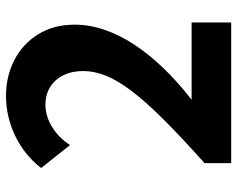

<svg xmlns="http://www.w3.org/2000/svg" viewBox="-95 -692 787 637"><g transform="rotate(-90 298.5 -373.5)"><path d="M542.5 0H75.7V-88.4Q162.1 -165.5 220.9 -224.6Q279.8 -283.7 314.9 -330.1Q350.1 -376.5 365.7 -415.3Q381.3 -454.1 381.3 -490.7Q381.3 -528.3 367.4 -556.6Q353.5 -585 328.4 -600.6Q303.2 -616.2 270 -616.2Q231.9 -616.2 196.3 -594.5Q160.6 -572.8 135.7 -534.7L59.6 -630.4Q102.5 -686 166.3 -716.6Q230 -747.1 298.8 -747.1Q364.3 -747.1 418 -719.2Q471.7 -691.4 503.4 -640.1Q535.2 -588.9 535.2 -519Q535.2 -470.2 518.3 -420.7Q501.5 -371.1 469.5 -322.3Q437.5 -273.4 391.4 -225.3Q345.2 -177.2 286.1 -131.3H542.5Z"/></g></svg>

Font: Kumbh Sans
Style: Bold
Weight: 700
Version: Version 1.005